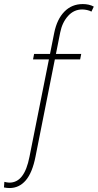

<svg xmlns="http://www.w3.org/2000/svg" viewBox="-71 -780 487 955"><path d="M-23.4 155.3Q-29.8 155.3 -37.4 154.5Q-44.9 153.8 -51.3 152.3L-49.3 124.5Q-43.9 126 -36.6 127.2Q-29.3 128.4 -24.4 128.4Q13.7 128.4 38.3 96.4Q63 64.5 75.7 -0.5L198.7 -616.7Q212.4 -684.6 249.3 -722.2Q286.1 -759.8 340.8 -759.8Q356.4 -759.8 370.4 -756.6Q384.3 -753.4 395.5 -747.1L383.8 -722.2Q374.5 -727.5 361.8 -730.2Q349.1 -732.9 337.9 -732.9Q296.4 -732.9 267.3 -700.4Q238.3 -668 228.5 -618.7L105.5 -0.5Q89.8 79.1 57.1 117.2Q24.4 155.3 -23.4 155.3ZM93.3 -484.4 98.6 -511.7H333L327.6 -484.4Z"/></svg>

Font: Reddit Sans ExtraLight
Style: Italic
Weight: 250
Italic angle: -11.25°
Designer: Stephen Hutchings
Version: Version 1.013